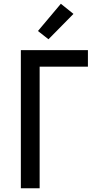

<svg xmlns="http://www.w3.org/2000/svg" viewBox="-20 -1002 540 1022"><path d="M91 0V-735H448V-647H191V0ZM238 -793 182 -837 304 -982 371 -928Z"/></svg>

Font: Iosevka SS18 Semibold
Style: Regular
Weight: 600
Monospace: yes
Designer: Belleve Invis
Foundry: Belleve Invis
Version: Version 25.1.1; ttfautohint (v1.8.4)